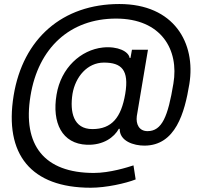

<svg xmlns="http://www.w3.org/2000/svg" viewBox="-20 -722 984 936"><path d="M422.2 193.2C497.2 193.2 592.7 171.9 641.3 152.7L630.7 84.2C602.3 93.4 516 121.1 437.5 121.1C195.7 121.1 89.1 -14.2 128.6 -254.3C166.5 -488.6 321.4 -631.4 545.8 -631.4C767 -631.4 853.3 -479 825.3 -314.6C799 -154.5 769.9 -82.7 699.2 -82.7C658 -82.7 641.7 -116.8 647 -156.2L701.3 -479.4H623.2L616.1 -439.6H611.9C607.2 -470.9 554.7 -497.9 481.2 -490.4C374.3 -478.7 277.3 -391.7 255.7 -260.7C232.6 -123.2 282.3 -21 403.4 -16.3C484.4 -13.5 536.6 -52.9 559.3 -94.1H563.6C562.1 -34.1 632.1 -11.7 684.7 -12.1C835.6 -12.8 880 -171.5 903.1 -312.5C935.4 -512.1 828.8 -702.4 561.8 -702.4C284.8 -702.4 92 -534.1 46.5 -256.4C-0.4 30.9 131.4 193.2 422.2 193.2ZM333.5 -264.9C347.7 -347.3 405.5 -416.9 486.5 -416.9C572.1 -416.9 610.1 -381.4 590.6 -264.9C571 -148.8 524.9 -92.7 430.4 -92.7C338.1 -92.7 319.6 -175.4 333.5 -264.9Z"/></svg>

Font: Margiela Sans Text
Style: Italic
Weight: 400
Italic angle: -9.39999°
Designer: Stefan Endress, Andreas Faust
Version: Version 1.100;FEAKit 1.0